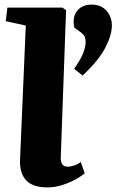

<svg xmlns="http://www.w3.org/2000/svg" viewBox="-20 -800 525 834"><path d="M92 -689 5 -708 12 -767H251L267 -756L244 -118Q243 -100 249.5 -88Q256 -76 275 -76Q288 -76 303 -81.5Q318 -87 331 -96L348 -47Q337 -37 311.5 -22.5Q286 -8 253 3Q220 14 185 14Q122 14 93.5 -17Q65 -48 67 -104ZM339 -472 302 -501Q334 -547 343 -573.5Q352 -600 352 -618Q352 -629 348 -639.5Q344 -650 329 -661L303 -680Q293 -724 314.5 -752Q336 -780 378 -780Q419 -780 442.5 -753.5Q466 -727 466 -688Q465 -645 436.5 -591Q408 -537 339 -472Z"/></svg>

Font: Literata 36pt ExtraBold
Style: Italic
Weight: 800
Italic angle: -2°
Designer: Latin by Veronika Burian and Jose Scaglione. Greek by Irene Vlachou. Cyrillic by Vera Evstafieva
Foundry: TypeTogether
Version: Version 3.002